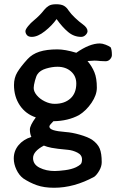

<svg xmlns="http://www.w3.org/2000/svg" viewBox="-20 -661 553 906"><path d="M304 -611Q314 -596 334 -577Q354 -558 371 -546Q393 -530 393 -514Q393 -505 384 -496Q375 -487 363 -487Q329 -487 301.5 -510Q274 -533 247 -571Q226 -541 192 -514Q158 -487 130 -487Q114 -487 107 -495.5Q100 -504 100 -514Q100 -522 112.5 -537.5Q125 -553 140 -565Q168 -588 189 -615Q198 -626 210 -633.5Q222 -641 245 -641Q268 -641 281 -634Q294 -627 304 -611ZM460 104Q460 124 448.5 144Q437 164 425 173Q330 225 235 225Q188 225 154 213Q120 201 90 181Q70 166 57.5 139.5Q45 113 45 87Q45 51 67.5 24Q90 -3 128 -15Q121 -30 121 -50Q121 -69 149 -107Q101 -123 73.5 -164Q46 -205 46 -260Q46 -294 62 -320.5Q78 -347 110 -382Q132 -406 166 -417Q200 -428 251 -428Q287 -428 340 -412Q403 -456 451 -456Q463 -456 478.5 -450Q494 -444 502 -438Q508 -427 508 -401Q508 -391 499.5 -381.5Q491 -372 478 -372L454 -373Q436 -375 426 -375Q415 -375 393 -373Q414 -348 425.5 -320Q437 -292 437 -247Q437 -213 412 -176Q387 -139 353 -118Q301 -90 232 -89Q224 -81 218.5 -74.5Q213 -68 213 -64Q213 -53 232 -47Q251 -41 290 -38Q320 -36 356.5 -25.5Q393 -15 414 -2Q441 17 450.5 40Q460 63 460 104ZM340 -267Q340 -302 315 -324Q290 -346 251 -346Q226 -346 197.5 -337.5Q169 -329 157 -311Q151 -303 145 -280.5Q139 -258 139 -246Q139 -229 153.5 -211.5Q168 -194 191.5 -182.5Q215 -171 238 -171Q284 -171 312 -196Q340 -221 340 -267ZM187 26Q136 53 136 85Q136 115 167 130.5Q198 146 238 146Q256 146 287 142Q318 138 339 128Q353 121 360 114.5Q367 108 367 91Q367 70 345 59Q323 48 301 46Q246 41 223.5 36.5Q201 32 187 26Z"/></svg>

Font: Itim
Style: Regular
Weight: 400
Designer: Suppakit Chalermlarp
Version: Version 1.002g